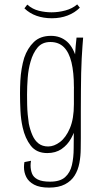

<svg xmlns="http://www.w3.org/2000/svg" viewBox="-20 -687 465 873"><path d="M203 166Q160 166 135 152.5Q110 139 99.5 118Q89 97 89 73Q89 67 89.5 61.5Q90 56 91 50L121 44Q120 49 119.5 54.5Q119 60 119 65Q119 85 125.5 102Q132 119 151.5 129Q171 139 208 139Q253 139 276 118.5Q299 98 307 63.5Q315 29 315 -13Q315 -38 315.5 -72Q316 -106 316 -155.5Q316 -205 316 -276Q316 -315 317 -351.5Q318 -388 320 -420Q322 -452 324 -476.5Q326 -501 328 -516H358Q357 -501 355 -477Q353 -453 351.5 -421.5Q350 -390 349 -353.5Q348 -317 348 -277Q348 -220 347.5 -180.5Q347 -141 347.5 -112Q348 -83 347.5 -59.5Q347 -36 347 -11Q347 22 341 54Q335 86 319.5 111Q304 136 275.5 151Q247 166 203 166ZM195 9Q146 9 120 -24.5Q94 -58 83 -108Q75 -143 73 -183Q71 -223 71 -262Q71 -291 72.5 -319.5Q74 -348 78.5 -374.5Q83 -401 90 -424Q105 -468 134 -496Q163 -524 212 -524Q255 -524 285 -497.5Q315 -471 330.5 -411Q346 -351 346 -250L316 -292Q316 -358 305 -403.5Q294 -449 270.5 -472.5Q247 -496 209 -496Q172 -496 151 -471Q130 -446 119 -407Q109 -373 106 -333.5Q103 -294 103 -256Q103 -233 103.5 -210.5Q104 -188 106 -166.5Q108 -145 111 -125Q117 -96 127.5 -72Q138 -48 155.5 -34.5Q173 -21 199 -21Q226 -21 253 -41.5Q280 -62 298 -104.5Q316 -147 316 -213L346 -256Q346 -228 342.5 -193.5Q339 -159 329.5 -123.5Q320 -88 303.5 -58Q287 -28 260 -9.5Q233 9 195 9ZM216 -604Q178 -604 146.5 -615Q115 -626 91 -649L104 -666Q128 -645 157 -638Q186 -631 214 -631Q246 -631 277.5 -639.5Q309 -648 331 -667L343 -652Q320 -629 287.5 -616.5Q255 -604 216 -604Z"/></svg>

Font: Truculenta Thin
Style: Regular
Weight: 250
Version: Version 1.002